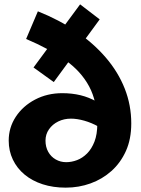

<svg xmlns="http://www.w3.org/2000/svg" viewBox="-20 -849 649 882"><path d="M282 13Q224 13 176 -2.5Q128 -18 93 -47Q58 -76 39 -116Q20 -156 20 -203Q20 -263 52.5 -312.5Q85 -362 141 -391.5Q197 -421 266 -421Q311 -421 350 -411.5Q389 -402 424 -382Q459 -362 491 -328L486 -222Q465 -249 433 -267Q401 -285 367.5 -294.5Q334 -304 306 -304Q274 -304 247.5 -291Q221 -278 205 -255Q189 -232 189 -203Q189 -174 201.5 -151.5Q214 -129 236 -116.5Q258 -104 284 -104Q309 -104 334 -113.5Q359 -123 380 -144Q401 -165 414 -198.5Q427 -232 427 -280Q427 -382 389.5 -452Q352 -522 279 -573.5Q206 -625 100 -670L154 -797Q252 -758 331 -704Q410 -650 466.5 -584Q523 -518 553 -442Q583 -366 583 -282Q583 -210 558.5 -155.5Q534 -101 492 -63.5Q450 -26 396 -6.5Q342 13 282 13ZM227 -472 134 -539 348 -829 438 -760Z"/></svg>

Font: BioRhyme ExtraBold
Style: Regular
Weight: 800
Designer: Aoife Mooney
Foundry: Aoife Mooney Type
Version: Version 1.600;gftools[0.9.33]